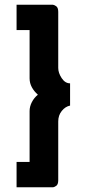

<svg xmlns="http://www.w3.org/2000/svg" viewBox="-20 -760 357 811"><path d="M50 -633V-740H203Q208 -740 217 -734Q226 -728 226 -710V-473Q226 -452 240.5 -430Q255 -408 276 -408V-314Q256 -310 241 -291.5Q226 -273 226 -247V1Q226 19 217.5 25Q209 31 203 31H50V-76H105V-291Q105 -310 114.5 -328.5Q124 -347 140 -360Q124 -374 114.5 -391.5Q105 -409 105 -429V-633Z"/></svg>

Font: Raleway
Style: Bold
Weight: 700
Designer: Matt McInerney, Pablo Impallari, Rodrigo Fuenzalida
Foundry: Matt McInerney, Pablo Impallari, Rodrigo Fuenzalida
Version: Version 4.026